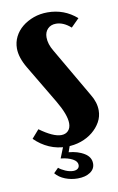

<svg xmlns="http://www.w3.org/2000/svg" viewBox="-77 -549 449 729"><g transform="rotate(-10 148.0 -184.5)"><path d="M240 -432Q212 -457 183 -457Q163 -457 151 -444.5Q139 -432 139 -412Q139 -386 156 -358L267 -167Q286 -136 286 -105Q286 -81 274.5 -60.5Q263 -40 243.5 -24Q224 -8 198 1Q172 10 142 10Q107 10 76 -3.5Q45 -17 20 -42L48 -74Q99 -37 130 -37Q147 -37 157 -47.5Q167 -58 167 -76Q167 -93 158.5 -115.5Q150 -138 134 -165L46 -313Q21 -355 21 -390Q21 -414 31.5 -435Q42 -456 61 -471.5Q80 -487 105 -496Q130 -505 159 -505Q223 -505 271 -463ZM96 83Q105 91 121 98Q137 105 151 105Q162 105 168.5 100Q175 95 175 86Q175 72 157.5 62.5Q140 53 112 50L134 -5H159L146 32Q181 35 205.5 50Q230 65 230 90Q230 111 211.5 123.5Q193 136 163 136Q138 136 115 127Q92 118 78 101Z"/></g></svg>

Font: Moniqa ExtBd Paragraph
Style: Regular
Weight: 800
Designer: Rajesh Rajput
Foundry: Rajesh Rajput
Version: Version 1.000